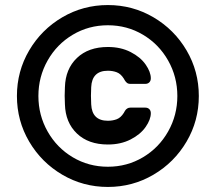

<svg xmlns="http://www.w3.org/2000/svg" viewBox="-20 -730 854 760"><path d="M767 -350Q767 -252 718.5 -169.5Q670 -87 587.5 -38.5Q505 10 407 10Q309 10 226.5 -38.5Q144 -87 95.5 -169.5Q47 -252 47 -350Q47 -448 95.5 -530.5Q144 -613 226.5 -661.5Q309 -710 407 -710Q505 -710 587.5 -661.5Q670 -613 718.5 -530.5Q767 -448 767 -350ZM682 -350Q682 -426 645.5 -490.5Q609 -555 546 -592.5Q483 -630 407 -630Q331 -630 268 -592.5Q205 -555 168.5 -490.5Q132 -426 132 -350Q132 -274 168.5 -209.5Q205 -145 268 -107.5Q331 -70 407 -70Q483 -70 546 -107.5Q609 -145 645.5 -209.5Q682 -274 682 -350ZM577 -420Q577 -410 571 -404Q565 -398 555 -398H496Q487 -398 482 -402.5Q477 -407 474 -412Q471 -417 470 -419Q458 -438 442 -444Q426 -450 407 -450Q344 -450 341 -385L340 -351L341 -317Q344 -252 407 -252Q426 -252 442 -258Q458 -264 470 -283Q471 -285 474.5 -291Q478 -297 483.5 -300.5Q489 -304 496 -304H555Q565 -304 571 -298Q577 -292 577 -282Q577 -257 556.5 -227.5Q536 -198 497 -178Q458 -158 407 -158Q330 -158 284.5 -201.5Q239 -245 237 -317L236 -351L237 -385Q239 -457 284.5 -500.5Q330 -544 407 -544Q458 -544 497 -524Q536 -504 556.5 -474.5Q577 -445 577 -420Z"/></svg>

Font: Hezaedrus Medium
Style: Regular
Weight: 500
Designer: Hubert & Fischer
Foundry: Hubert & Fischer
Version: Version 1.10;September 3, 2019;FontCreator 11.5.0.2425 64-bi